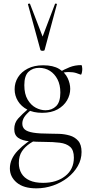

<svg xmlns="http://www.w3.org/2000/svg" viewBox="-20 -750 484 1050"><path d="M179 280Q109 280 71.5 248.5Q34 217 34 171Q34 119 77.5 73.5Q121 28 195 -14L206 -1Q173 15 145 33.5Q117 52 100 77.5Q83 103 83 142Q83 174 97.5 198.5Q112 223 141.5 236.5Q171 250 216 250Q289 250 336.5 213Q384 176 384 112Q384 71 363.5 53Q343 35 307 30.5Q271 26 223 26Q177 26 139.5 22.5Q102 19 80 4Q58 -11 58 -44Q58 -78 79 -101.5Q100 -125 136 -156L147 -146Q122 -125 112 -108.5Q102 -92 102 -74Q102 -54 115.5 -42Q129 -30 162 -24.5Q195 -19 253 -19Q275 -19 304 -18Q333 -17 361 -9Q389 -1 407.5 20Q426 41 426 81Q426 122 405.5 158Q385 194 350 221.5Q315 249 270.5 264.5Q226 280 179 280ZM211 -133Q163 -133 129.5 -150.5Q96 -168 78 -197.5Q60 -227 60 -262Q60 -298 78.5 -327.5Q97 -357 132 -375Q167 -393 216 -393Q271 -393 303.5 -373Q336 -353 350 -323Q364 -293 364 -264Q364 -231 346.5 -201Q329 -171 295 -152Q261 -133 211 -133ZM229 -147Q264 -147 287 -169.5Q310 -192 310 -244Q310 -286 294.5 -316Q279 -346 253 -362.5Q227 -379 194 -379Q159 -379 136 -357.5Q113 -336 113 -284Q113 -236 131 -205.5Q149 -175 175.5 -161Q202 -147 229 -147ZM301 -319V-353Q332 -371 361 -382.5Q390 -394 425 -394Q427 -394 428.5 -387Q430 -380 430 -373Q430 -363 427.5 -351.5Q425 -340 421 -342Q414 -345 397 -350.5Q380 -356 356 -356Q343 -356 332 -354Q321 -352 310 -349ZM133 -726Q132 -729 137.5 -730Q143 -731 144 -729L213 -550L281 -729Q282 -731 287.5 -730Q293 -729 291 -726L224 -477Q223 -472 213 -472Q203 -472 201 -477Z"/></svg>

Font: Cormorant Garamond Light
Style: Regular
Weight: 300
Designer: Christian Thalmann (Catharsis Fonts)
Foundry: Catharsis Fonts
Version: Version 4.001